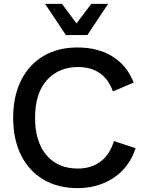

<svg xmlns="http://www.w3.org/2000/svg" viewBox="-20 -960 743 991"><path d="M538 -940 431 -779H320L213 -940H300L375 -839L451 -940ZM680 -195Q646 -94 565.5 -41.5Q485 11 381 11Q279 11 204.5 -33Q130 -77 89 -158.5Q48 -240 48 -352Q48 -464 89 -545.5Q130 -627 204.5 -671Q279 -715 379 -715Q487 -715 561.5 -668Q636 -621 670 -534L563 -488Q517 -614 383 -614Q283 -614 222 -546.5Q161 -479 161 -352Q161 -228 220 -159Q279 -90 382 -90Q450 -90 498.5 -126Q547 -162 568 -232Z"/></svg>

Font: Prodigy Sans Medium
Style: Regular
Weight: 500
Designer: Wei Huang
Foundry: Wei Huang
Version: Version 1.003; ttfautohint (v1.8.3)